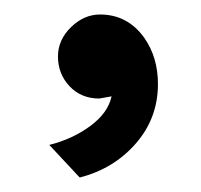

<svg xmlns="http://www.w3.org/2000/svg" viewBox="-20 -171 277 265"><path d="M48 29Q80 21 104.5 3Q129 -15 134 -38L117 -35Q92 -35 76 -52Q60 -69 60 -93Q60 -116 78 -133.5Q96 -151 118 -151Q156 -151 179 -119Q198 -92 198 -55Q198 -8 167.5 27Q137 62 90 74Z"/></svg>

Font: Ekushey Bangla Kolom
Style: Bold
Weight: 700
Designer: Al Mamun Sumon
Foundry: Al Mamun Sumon
Version: Version 1.0